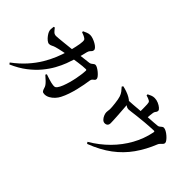

<svg xmlns="http://www.w3.org/2000/svg" viewBox="-44 -1413 2088 2088"><g transform="rotate(45 1000.0 -368.5)"><path d="M401.7 -766.8Q419.6 -775.4 442.5 -784.8Q465.5 -794.2 486.2 -794Q507 -794 532.2 -785.2Q557.4 -776.4 580.2 -763.4Q602.9 -750.4 617.4 -735.6Q631.9 -720.8 631.9 -708.4Q631.9 -692.8 624.3 -684.4Q616.8 -676 607.7 -666Q598.7 -656.1 592.7 -635.1Q589 -619.3 583.3 -596.4Q577.5 -573.5 570.1 -545.6Q562.6 -517.8 552.5 -486.2Q540.9 -447.8 520.8 -394.5Q500.6 -341.3 467.4 -280.9Q434.2 -220.5 383.6 -159.6Q332.9 -98.7 261.2 -43.4Q189.4 11.9 91.2 54.6L78.3 37.2Q164.6 -27.1 225.3 -95.2Q286 -163.4 327.1 -231.8Q368.2 -300.2 395.1 -366.1Q422 -431.9 439.4 -491.6Q446.6 -513.8 453.4 -541.3Q460.2 -568.8 466.2 -596.2Q472.1 -623.7 475.9 -647.3Q479.6 -670.9 479.6 -684.6Q479.9 -700.8 476.7 -709.2Q473.6 -717.6 463.5 -723.8Q450.5 -732.9 434.4 -739.9Q418.3 -746.9 402.4 -752.3ZM446 -143.2 454.6 -158.3Q484.3 -147.9 509.8 -139.8Q535.3 -131.7 554.8 -127.3Q574.2 -122.9 586.1 -121.8Q605.4 -119.7 615.2 -123.2Q624.9 -126.8 634.5 -139.1Q651.6 -161.6 665.6 -197.4Q679.7 -233.2 691.3 -274.8Q702.8 -316.4 710.7 -357.4Q718.6 -398.4 722.9 -432.2Q727.2 -466.1 727.2 -485.1Q727.2 -497.6 715.9 -497.6Q694.6 -497.6 665.5 -494.7Q636.5 -491.9 604.9 -487.4Q573.3 -482.9 542.4 -478.1Q511.6 -473.4 485.5 -468.9Q468.5 -466.4 445.3 -462.4Q422.1 -458.3 397.5 -452.9Q372.8 -447.5 350.4 -442.5Q328 -437.5 312.7 -432.6Q290.4 -426.1 273.7 -416.8Q256.9 -407.5 238.6 -407.5Q222.9 -407.5 203.3 -423.1Q183.7 -438.8 167.6 -460.5Q151.5 -482.2 144.8 -499.2Q137.6 -517.3 138.1 -535.5Q138.6 -553.7 142.2 -575.5L156.2 -579Q172.9 -556.4 189.4 -539.5Q205.9 -522.6 231.5 -522.6Q243.1 -522.6 272.3 -525.3Q301.5 -528.1 342.7 -532.2Q383.9 -536.2 431.3 -541.6Q478.7 -547 526.5 -552.6Q574.3 -558.3 617.8 -563.8Q661.3 -569.3 693 -572.7Q707 -574.7 717.3 -582.3Q727.6 -589.8 737.1 -597.4Q746.6 -605 757.2 -605Q769.1 -605 788.5 -594.2Q807.9 -583.5 827.5 -567Q847.1 -550.6 860.8 -533.6Q874.5 -516.5 874.5 -504Q874.5 -490.6 865.5 -483.3Q856.5 -476 846.1 -467Q835.7 -458 833 -439.2Q828.4 -406.2 820.6 -363.7Q812.8 -321.2 801.2 -274.3Q789.7 -227.4 774 -181.1Q758.3 -134.9 737.5 -94.4Q723.6 -66.5 699.9 -41.2Q676.3 -15.9 648 -0.4Q619.7 15.1 589.9 15.1Q566.6 15.1 557.2 4.5Q547.8 -6.1 541.1 -30.8Q536.9 -48.4 526.6 -63.2Q516.4 -78 497.2 -96.8Q478.1 -115.7 446 -143.2Z M1124.9 -638.5 1134.2 -653.6Q1163.4 -648 1197 -636.2Q1230.6 -624.5 1256.1 -609.4Q1285.3 -592 1294.6 -580Q1303.8 -567.9 1305.6 -541.9Q1306.3 -529.2 1308.3 -501.7Q1310.4 -474.3 1312.8 -440.2Q1315.3 -406.2 1317.4 -372.6Q1319.4 -339.1 1320.6 -313Q1321.8 -286.9 1321.8 -274.9Q1322.1 -250.2 1309.9 -238Q1297.6 -225.8 1276.5 -225.5Q1256 -225.3 1239.7 -241.6Q1223.4 -258 1213.7 -281.2Q1203.9 -304.4 1203.7 -323.7Q1202.7 -332 1205.2 -344.1Q1207.7 -356.3 1208.4 -370.7Q1209.1 -384.2 1207.4 -407.9Q1205.6 -431.6 1202.2 -459.1Q1198.9 -486.7 1194.6 -510.6Q1190.4 -534.5 1185.5 -547.7Q1175.8 -576.7 1160.3 -596.8Q1144.9 -616.8 1124.9 -638.5ZM1263.9 -565.7 1264.3 -582.7Q1304 -584.1 1347.9 -587.5Q1391.7 -590.8 1433.1 -594.5Q1474.4 -598.1 1506 -599.7Q1539.1 -602.7 1576.4 -604.8Q1613.8 -606.9 1648 -609.4Q1682.2 -611.9 1706.2 -614.7Q1716.7 -616.4 1726.1 -624.4Q1735.6 -632.4 1745.3 -639.9Q1755 -647.4 1765.6 -647.4Q1781.9 -647.4 1803.6 -635.3Q1825.4 -623.2 1845.7 -605.4Q1866.1 -587.6 1879.6 -569.7Q1893.2 -551.8 1893.2 -539.6Q1893.2 -526.8 1883.5 -516.3Q1873.8 -505.8 1862.3 -495.3Q1850.7 -484.8 1845.5 -471.6Q1794.8 -344.7 1723 -243.4Q1651.2 -142 1548.3 -64.9Q1445.4 12.2 1299.7 67.9L1286.1 49.3Q1401.1 -18.6 1489.9 -107.9Q1578.7 -197.3 1637.9 -304Q1697.1 -410.7 1720.9 -527.9Q1723.6 -540.8 1720.9 -544.8Q1718.2 -548.7 1706.7 -548Q1633.2 -545 1572.9 -539.5Q1512.6 -534 1466.7 -528.6Q1420.9 -523.2 1391.6 -519.2Q1362.4 -515.2 1351.3 -515.2Q1331.8 -515.2 1314.5 -527.8Q1297.3 -540.3 1263.9 -565.7ZM1384.1 -762.4 1383.1 -778.5Q1401.5 -787.9 1421.9 -796.5Q1442.3 -805.1 1466.3 -805.1Q1495.9 -805.1 1524.8 -792.6Q1553.7 -780 1573 -763.4Q1592.2 -746.8 1592.2 -734.9Q1592.2 -721.8 1587.1 -714.1Q1582 -706.3 1576.2 -698.6Q1570.5 -690.8 1568 -675.1Q1565.6 -660.1 1563.5 -638.6Q1561.4 -617.1 1560.2 -595.8Q1558.9 -574.6 1558.9 -559.1L1458.8 -556.9Q1458.8 -562.9 1458.8 -579.4Q1458.8 -595.8 1458.8 -617.4Q1458.8 -639 1458.3 -661Q1457.8 -683 1457.1 -699.1Q1456.1 -715.8 1453.2 -725.2Q1450.3 -734.6 1438.3 -741.5Q1427.2 -748.2 1413.1 -753Q1399.1 -757.7 1384.1 -762.4Z"/></g></svg>

Font: Noto Serif JP
Style: Regular
Weight: 200
Designer: Ryoko NISHIZUKA 西塚涼子 (kana & ideographs); Frank Grießhammer (Latin, Greek & Cyrillic); Wenlong ZHANG 张文龙 (bopomofo); San
Foundry: Adobe
Version: Version 2.001;hotconv 1.1.0;makeotfexe 2.6.0